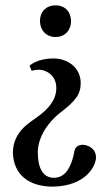

<svg xmlns="http://www.w3.org/2000/svg" viewBox="-20 -492 405 716"><path d="M28 76C30 163 92 204 177 204C301 202 338 126 338 95C338 60 305 48 289 48C275 48 261 54 258 70C245 140 219 171 181 171C138 171 121 131 121 76C121 17 163 -40 205 -72C261 -115 281 -140 281 -182C281 -241 231 -274 180 -274C151 -274 115 -268 90 -247L98 -228C105 -230 115 -232 126 -232C146 -232 190 -216 190 -164C190 -123 165 -88 118 -55C86 -32 30 0 28 76ZM129 -414C129 -380 152 -354 187 -354C223 -354 245 -380 245 -414C244 -448 223 -472 187 -472C152 -472 129 -448 129 -414Z"/></svg>

Font: erewhon
Style: Regular
Weight: 400
Version: Version 1.0.0